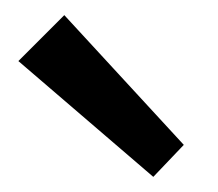

<svg xmlns="http://www.w3.org/2000/svg" viewBox="-20 -918 289 255"><path d="M4.4 -836.9 65.4 -897.9 224.1 -725.6 183.6 -683.1Z"/></svg>

Font: Armata
Style: Regular
Weight: 400
Designer: Viktoriya Grabowska
Foundry: Viktoriya Grabowska
Version: Version 1.002